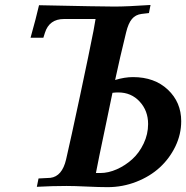

<svg xmlns="http://www.w3.org/2000/svg" viewBox="-20 -754 752 776"><path d="M357.4 -627.4V-627Q360.4 -642.1 363 -658.7Q365.7 -675.3 366.2 -677.2H238.8Q179.2 -677.2 161.6 -621.6L155.3 -601.6H103.5Q126.5 -683.6 137.7 -732.9Q391.1 -727.5 442.9 -727.5Q493.2 -727.5 588.4 -733.9L582 -701.2L552.7 -697.8Q527.8 -694.8 513.2 -677.2Q498.5 -659.7 489.7 -623Q464.4 -520 445.3 -430.7Q483.4 -442.4 517.6 -442.4Q604.5 -442.4 658.4 -391.6Q712.4 -340.8 712.4 -264.2Q712.4 -211.4 689 -162.6Q665.5 -113.8 626 -77.4Q586.4 -41 531 -19.3Q475.6 2.4 415 2.4Q380.9 2.4 330.6 0Q280.3 -2.4 248.5 -2.4Q191.4 -2.4 128.9 1L135.7 -32.7L183.6 -35.2Q231 -41 247.1 -109.4Q265.6 -189 303.7 -367.9Q341.8 -546.9 357.4 -627.4ZM434.6 -378.9 431.6 -364.7Q423.8 -326.2 408 -251.2Q392.1 -176.3 381.8 -126Q371.6 -75.7 367.7 -54.7H385.3Q418 -54.7 452.1 -69.8Q486.3 -85 514.4 -110.4Q542.5 -135.7 560.5 -173.6Q578.6 -211.4 578.6 -252.9Q578.6 -306.6 544.4 -343.5Q510.3 -380.4 458 -380.4Q446.3 -380.4 434.6 -378.9Z"/></svg>

Font: Flanker
Style: Bold Italic
Weight: 700
Italic angle: -12°
Designer: Flanker
Version: Version 2.000